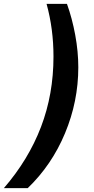

<svg xmlns="http://www.w3.org/2000/svg" viewBox="-95 -810 489 998"><path d="M253 -790Q280 -715 296 -628.5Q312 -542 312 -460Q312 -283 243 -117.5Q174 48 49 168H-75Q53 20 118 -150Q183 -320 183 -516Q183 -660 147 -790Z"/></svg>

Font: CBA Beacon Sans Extra Bold
Style: Italic
Weight: 800
Italic angle: -13°
Designer: Wei Huang
Foundry: Wei Huang
Version: Version 1.002